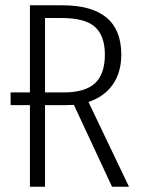

<svg xmlns="http://www.w3.org/2000/svg" viewBox="-20 -705 532 725"><path d="M403 0 259 -309 227 -308H150V0H93V-308H20V-356H93V-685H215Q438 -685 438 -499Q438 -432 406 -386Q374 -340 314 -320L467 0ZM376 -499Q376 -569 339 -603Q302 -637 212 -637H150V-356H220Q301 -356 338.5 -390.5Q376 -425 376 -499Z"/></svg>

Font: Fira Sans Extra Condensed Light
Style: Regular
Weight: 300
Width: 1
Designer: Carrois Corporate & Edenspiekermann AG
Foundry: Carrois Corporate GbR & Edenspiekermann AG
Version: Version 4.203